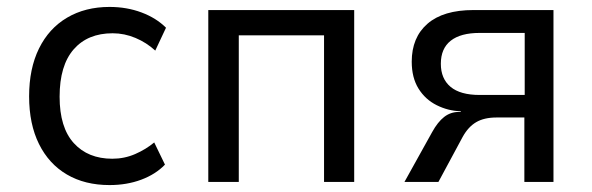

<svg xmlns="http://www.w3.org/2000/svg" viewBox="-20 -525 1709 554"><path d="M296 9Q225 9 173 -21.5Q121 -52 92.5 -109.5Q64 -167 64 -247Q64 -327 92.5 -385Q121 -443 173.5 -474Q226 -505 296 -505Q346 -505 388.5 -489Q431 -473 459 -445L428 -379Q403 -402 371 -415.5Q339 -429 305 -429Q233 -429 192.5 -382.5Q152 -336 152 -246Q152 -157 193 -112Q234 -67 304 -67Q339 -67 370 -80.5Q401 -94 425 -114L456 -50Q429 -22 387.5 -6.5Q346 9 296 9Z M581 0V-496H1002V0H915V-423H669V0Z M1147 0 1227 -144Q1243 -173 1261.5 -187.5Q1280 -202 1304 -202H1310L1309 -204Q1273 -205 1240 -221.5Q1207 -238 1187.5 -269.5Q1168 -301 1168 -347Q1168 -417 1213.5 -456.5Q1259 -496 1346 -496H1577V0H1493V-186H1413Q1377 -186 1354 -172.5Q1331 -159 1315 -130L1245 0ZM1364 -251H1494V-430H1364Q1309 -430 1280.5 -407.5Q1252 -385 1252 -341Q1252 -298 1280 -274.5Q1308 -251 1364 -251Z"/></svg>

Font: Nunito Sans 7pt SemiCondensed
Style: Regular
Weight: 400
Width: 4
Designer: Vernon Adams
Foundry: Vernon Adams
Version: Version 3.101;gftools[0.9.27]